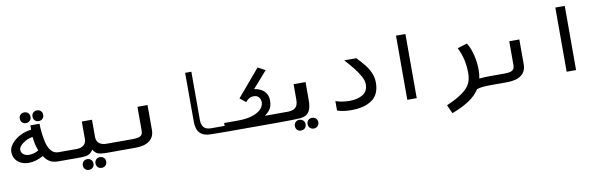

<svg xmlns="http://www.w3.org/2000/svg" viewBox="-56 -1314 6712 2136"><g transform="rotate(-10 3300.0 -246.0)"><path d="M348 -88Q259.5 -40.5 183 -40.5Q137 -40.5 97.8 -57.8Q58.5 -75 34.8 -109.8Q11 -144.5 11 -195Q11 -238.5 45.8 -283Q80.5 -327.5 140.2 -359.8Q200 -392 271 -399.5V-448.5H374.5Q374.5 -399 380.8 -345.5Q387 -292 397.5 -244Q412.5 -176.5 445 -138.2Q477.5 -100 525.5 -100H602V0H506Q448 0 411.2 -22.8Q374.5 -45.5 348 -88ZM201.5 -128Q259 -128 309 -159Q291.5 -206.5 286 -231.5Q277.5 -269.5 272.5 -317Q227.5 -310 190.8 -290Q154 -270 133.2 -245.2Q112.5 -220.5 112.5 -200.5Q112.5 -168 137.8 -148Q163 -128 201.5 -128ZM168 -542Q168 -568.5 184.8 -585.5Q201.5 -602.5 228 -602.5Q254.5 -602.5 271.8 -585.5Q289 -568.5 289 -542Q289 -515.5 271.8 -498.5Q254.5 -481.5 228 -481.5Q201.5 -481.5 184.8 -498.5Q168 -515.5 168 -542ZM311 -539.5Q311 -566 327.8 -583Q344.5 -600 371 -600Q397.5 -600 414.8 -583Q432 -566 432 -539.5Q432 -513 414.8 -496Q397.5 -479 371 -479Q344.5 -479 327.8 -496Q311 -513 311 -539.5Z M768 92Q768 65.5 784.8 48.5Q801.5 31.5 828 31.5Q854.5 31.5 871.8 48.5Q889 65.5 889 92Q889 118.5 871.8 135.5Q854.5 152.5 828 152.5Q801.5 152.5 784.8 135.5Q768 118.5 768 92ZM911 94.5Q911 68 927.8 51Q944.5 34 971 34Q997.5 34 1014.8 51Q1032 68 1032 94.5Q1032 121 1014.8 138Q997.5 155 971 155Q944.5 155 927.8 138Q911 121 911 94.5ZM842 -197.5V-391H957V-197.5Q957 -149.5 986.8 -124.8Q1016.5 -100 1069 -100H1201.5V0L1083.5 0.5Q1020.5 0.5 989.5 -3.5Q958.5 -7.5 939.2 -20.5Q920 -33.5 902 -62.5Q883 -33.5 863.2 -20.5Q843.5 -7.5 812.2 -3.5Q781 0.5 718 0.5L598.5 0V-100H731Q783.5 -100 812.8 -124.8Q842 -149.5 842 -197.5Z M1200 -100H1364Q1408 -100 1433 -107.2Q1458 -114.5 1469 -130.8Q1480 -147 1480 -175.5V-445H1594V-164.5Q1594 -85 1538.8 -42.5Q1483.5 0 1375.5 0H1200Z M2068.5 -172 2068 -725H2138.5V-180Q2138.5 -126.5 2163.2 -97Q2188 -67.5 2248 -67.5H2401.5V0L2230.5 -2Q2149.5 -2 2109 -44.2Q2068.5 -86.5 2068.5 -172Z M2398.5 -100H2560.5Q2647.5 -100 2713.2 -120.2Q2779 -140.5 2814.8 -176Q2850.5 -211.5 2850.5 -255.5Q2850.5 -287 2831.8 -311.5Q2813 -336 2772 -336Q2741 -336 2720 -322.2Q2699 -308.5 2680.5 -286L2614 -339.5Q2659.5 -394.5 2746 -495Q2830 -592 2872 -644L2955.5 -599Q2915.5 -551.5 2855.5 -485L2792 -413Q2833 -408 2867.8 -390Q2902.5 -372 2923.8 -338.8Q2945 -305.5 2945 -257.5Q2945 -220.5 2936 -193.2Q2927 -166 2908.5 -144.2Q2890 -122.5 2858.5 -100H3001.5V0H2398.5Z M3001.5 -100.5H3111.5Q3160 -100.5 3187.2 -115.2Q3214.5 -130 3224.5 -155Q3234.5 -180 3234.5 -216V-391H3369.5V-187.5Q3369.5 -102.5 3344.5 -62.5Q3319.5 -22.5 3278 -12.2Q3236.5 -2 3162.5 -2L3093.5 -1L3001.5 0ZM3167.5 71Q3167.5 44.5 3184.2 27.5Q3201 10.5 3227.5 10.5Q3254 10.5 3271.2 27.5Q3288.5 44.5 3288.5 71Q3288.5 97.5 3271.2 114.5Q3254 131.5 3227.5 131.5Q3201 131.5 3184.2 114.5Q3167.5 97.5 3167.5 71ZM3310.5 73.5Q3310.5 47 3327.2 30Q3344 13 3370.5 13Q3397 13 3414.2 30Q3431.5 47 3431.5 73.5Q3431.5 100 3414.2 117Q3397 134 3370.5 134Q3344 134 3327.2 117Q3310.5 100 3310.5 73.5Z M3659.5 -18.5V-125.5Q3731.5 -100 3815 -100Q3908.5 -100 3967 -136.5Q4025.5 -173 4025.5 -252Q4025.5 -292 3997.5 -343.2Q3969.5 -394.5 3929.8 -443.8Q3890 -493 3835 -554.5H3971.5Q4025 -498.5 4059 -456Q4093 -413.5 4116 -361.5Q4139 -309.5 4139 -250.5Q4139 -116 4052.8 -55.5Q3966.5 5 3818.5 5Q3724.5 5 3659.5 -18.5Z M4556.5 -725V0H4450V-725Z M5169 -172.5Q5169 -256 5152.8 -328.5Q5136.5 -401 5102 -468L5211.5 -502Q5249.5 -440.5 5269.5 -358Q5289.5 -275.5 5289.5 -190.5Q5289.5 -137 5280 -94Q5338 -100 5401.5 -100V0Q5340 0 5300.5 4Q5261 8 5234.5 18.5Q5191 86.5 5113.5 138Q5036 189.5 4919 233.5L4875 136.5Q4992 85.5 5055.5 39.2Q5119 -7 5144 -56.5Q5169 -106 5169 -172.5Z M5400 -100H5564Q5608 -100 5633 -107.2Q5658 -114.5 5669 -130.8Q5680 -147 5680 -175.5V-445H5794V-164.5Q5794 -85 5738.8 -42.5Q5683.5 0 5575.5 0H5400Z M6356.5 -725V0H6250V-725Z"/></g></svg>

Font: JuliaMono
Style: Bold Italic
Weight: 700
Italic angle: -9°
Monospace: yes
Designer: cormullion
Foundry: corm
Version: Version 0.057; ttfautohint (v1.8.4)